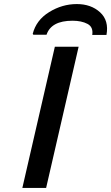

<svg xmlns="http://www.w3.org/2000/svg" viewBox="-20 -924 547 945"><path d="M144 -753Q144 -754 143 -755Q142 -756 141 -757Q158 -825 222 -864.5Q286 -904 358 -904Q428 -904 472.5 -863.5Q517 -823 504 -752H434Q440 -791 410.5 -806.5Q381 -822 337 -822Q232 -822 209 -753ZM90 1 250 -694H367L207 1Z"/></svg>

Font: Coval
Style: Medium Italic
Weight: 500
Foundry: Context Ltd
Version: Version 001.000